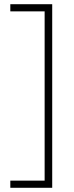

<svg xmlns="http://www.w3.org/2000/svg" viewBox="-20 -734 353 912"><path d="M29 124H192V-680H29V-714H228V158H29Z"/></svg>

Font: Noto Sans Ethiopic SemiCondensed ExtraLight
Style: Regular
Weight: 200
Width: 4
Designer: Monotype Design Team
Foundry: Monotype Imaging Inc.
Version: Version 2.102; ttfautohint (v1.8.4.7-5d5b)